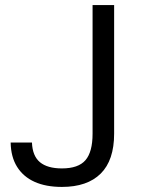

<svg xmlns="http://www.w3.org/2000/svg" viewBox="-20 -727 564 757"><path d="M430 -707V-200Q430 -95 377 -42.5Q324 10 224 10Q161 10 116.5 -10Q72 -30 47.5 -69Q23 -108 22 -165H106Q108 -112 137.5 -87.5Q167 -63 224 -63Q289 -63 317 -95.5Q345 -128 345 -200V-707Z"/></svg>

Font: 42dot Sans Light
Style: Regular
Weight: 400
Version: Version 1.000